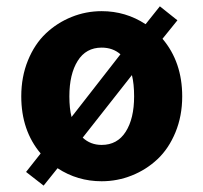

<svg xmlns="http://www.w3.org/2000/svg" viewBox="-20 -558 640 604"><path d="M117.2 25.9 62 -17.1 107.9 -75.2Q46.9 -147.5 46.9 -254.9Q46.9 -316.4 67.9 -367.9Q88.9 -419.4 124.3 -452.9Q159.7 -486.3 205.1 -504.6Q250.5 -522.9 299.8 -522.9Q375.5 -522.9 438 -481.9L482.9 -538.1L538.1 -494.1L491.2 -436Q553.2 -362.8 553.2 -254.9Q553.2 -193.4 532 -141.8Q510.7 -90.3 475.3 -57.1Q439.9 -23.9 394.5 -5.9Q349.1 12.2 299.8 12.2Q223.6 12.2 161.1 -28.8ZM205.1 -189.9 358.9 -387.2Q335 -408.2 299.8 -408.2Q250.5 -408.2 224.4 -366.5Q198.2 -324.7 198.2 -254.9Q198.2 -216.8 205.1 -189.9ZM299.8 -102.1Q349.1 -102.1 375.5 -143.6Q401.9 -185.1 401.9 -254.9Q401.9 -293.9 395 -321.8L240.2 -125Q264.6 -102.1 299.8 -102.1Z"/></svg>

Font: Office Code Pro D Bold
Style: Regular
Weight: 700
Designer: Nathan Rutzky & Paul D. Hunt
Foundry: Adobe Systems Incorporated
Version: Version 1.004;PS 001.004;hotconv 1.0.70;makeotf.lib2.5.58329